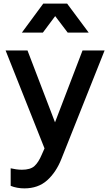

<svg xmlns="http://www.w3.org/2000/svg" viewBox="-20 -820 609 1061"><path d="M114 221Q191 221 240.5 176.5Q290 132 319 59L558 -541H436L284 -144L132 -541H11L226 0L211 34Q193 77 170.5 97.5Q148 118 101 118Q85 118 68 115.5Q51 113 39 110V207Q56 214 75.5 217.5Q95 221 114 221ZM101 -640H217L285 -731L354 -640H470L351 -800H219Z"/></svg>

Font: Custom Plus Jakarta Sans SemiBold
Style: Regular
Weight: 600
Designer: Gumpita Rahayu & FullSphere
Foundry: Tokotype & FullSphere
Version: Version 1.001;hotconv 1.0.117;makeotfexe 2.5.65602